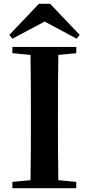

<svg xmlns="http://www.w3.org/2000/svg" viewBox="-20 -987 466 1007"><path d="M243 -967H184L29 -804L45 -784L214 -874L382 -784L398 -804ZM45 -708 140 -699C142 -597 142 -496 142 -394V-346C142 -243 142 -141 140 -42L45 -33V0H380V-33L286 -42C284 -143 284 -245 284 -347V-394C284 -497 284 -599 286 -699L380 -708V-741H45Z"/></svg>

Font: Noto Serif CJK HK
Style: Bold
Weight: 700
Designer: Ryoko NISHIZUKA 西塚涼子 (kana & ideographs); Frank Grießhammer (Latin, Greek & Cyrillic); Wenlong ZHANG 张文龙 (bopomofo); San
Foundry: Adobe
Version: Version 2.001;hotconv 1.1.0;makeotfexe 2.6.0